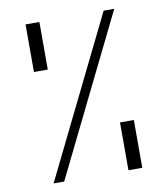

<svg xmlns="http://www.w3.org/2000/svg" viewBox="-82 -805 765 874"><g transform="rotate(-10 300.0 -367.5)"><path d="M95 -515V-735H159V-515ZM95 0 456 -735H505L144 0ZM441 0V-221H505V0Z"/></g></svg>

Font: Zed Sans Extralight Extended
Style: Regular
Weight: 200
Width: 7
Designer: Belleve Invis
Foundry: Belleve Invis
Version: Version 1.0.0; ttfautohint (v1.8.4)